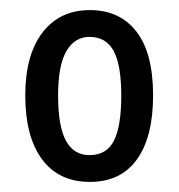

<svg xmlns="http://www.w3.org/2000/svg" viewBox="-20 -742 354 380"><path d="M283 -553Q283 -471 251 -426.5Q219 -382 158 -382Q96 -382 63 -427Q30 -472 30 -553Q30 -633 64 -677.5Q98 -722 158 -722Q217 -722 250 -679.5Q283 -637 283 -553ZM95 -553Q95 -492 110.5 -463.5Q126 -435 157 -435Q191 -435 205.5 -463.5Q220 -492 220 -553Q220 -613 205 -641Q190 -669 157 -669Q128 -669 111.5 -641Q95 -613 95 -553Z"/></svg>

Font: Noto Sans Khmer UI ExtraCondensed
Style: Regular
Weight: 400
Width: 2
Designer: Danh Hong and the Monotype Design Team
Foundry: Monotype Imaging Inc.
Version: Version 2.002; ttfautohint (v1.8.4.7-5d5b)